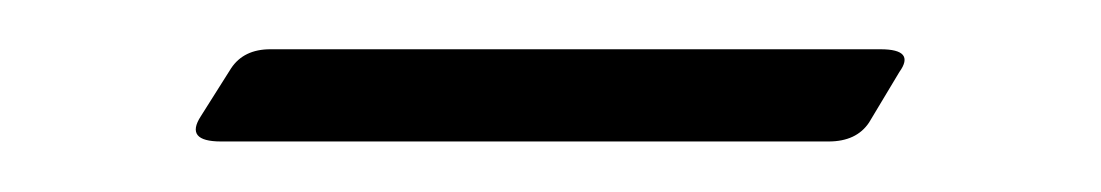

<svg xmlns="http://www.w3.org/2000/svg" viewBox="-20 -288 436 76"><path d="M328.5 -268.5Q342.5 -268.5 336 -259.5L324 -239.5Q319 -232 308 -232H67.5Q53 -232 59.5 -242L71.5 -261Q76.5 -268.5 87 -268.5Z"/></svg>

Font: Fraunces 9pt Thin
Style: Italic
Weight: 100
Italic angle: -16°
Version: Version 1.000;[b76b70a41]